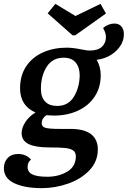

<svg xmlns="http://www.w3.org/2000/svg" viewBox="-52 -777 662 995"><path d="M-32 94Q-31 61 -11.5 41Q8 21 42 21Q83 21 109 50Q91 63 91 88Q91 115 116 127Q141 139 193 139Q252 139 296.5 112.5Q341 86 341 33Q341 13 327.5 3Q314 -7 285.5 -10Q257 -13 203 -13Q132 -13 96 -30.5Q60 -48 60 -89Q61 -117 80.5 -146Q100 -175 132 -194Q52 -229 52 -319Q52 -387 84.5 -434.5Q117 -482 172 -506Q227 -530 294 -530Q326 -530 369 -521Q399 -515 413 -515Q455 -515 476 -534.5Q497 -554 497 -585Q497 -607 482 -632Q510 -655 541 -655Q564 -655 577 -640Q590 -625 590 -600Q590 -552 550 -513.5Q510 -475 449 -467Q470 -431 470 -387Q470 -323 438 -275.5Q406 -228 351 -203Q296 -178 227 -178Q214 -178 188 -180Q164 -163 164 -139Q164 -120 184 -114.5Q204 -109 256 -109H312Q385 -109 420 -81.5Q455 -54 455 -3Q455 60 411.5 105.5Q368 151 301 174.5Q234 198 165 198Q76 198 22 172.5Q-32 147 -32 94ZM361 -386Q361 -428 340 -453Q319 -478 278 -478Q220 -478 190 -431Q160 -384 160 -316Q160 -274 181.5 -251Q203 -228 244 -228Q302 -228 331 -276Q360 -324 361 -386ZM195 -708 235 -757 339 -694 469 -757 497 -707 338 -594H324Z"/></svg>

Font: Sansita SW
Style: Italic
Weight: 400
Italic angle: -11°
Designer: Pablo Cosgaya
Foundry: Omnibus-Type
Version: Version 1.000